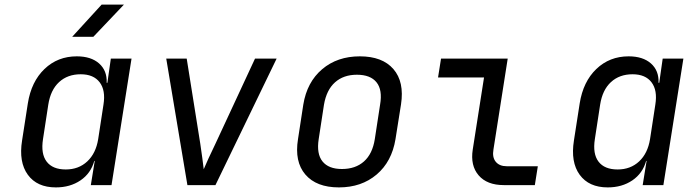

<svg xmlns="http://www.w3.org/2000/svg" viewBox="-20 -805 3040 835"><path d="M294 -645 422 -785H519L386 -645ZM223 10Q141 10 101 -45Q61 -100 76 -194L101 -355Q116 -450 173.5 -505Q231 -560 314 -560Q376 -560 411 -529Q446 -498 444 -445H447L462 -550H552L465 0H375L392 -105H390Q375 -51 330 -20.5Q285 10 223 10ZM266 -68Q322 -68 359.5 -103Q397 -138 407 -200L430 -350Q440 -412 413.5 -447Q387 -482 331 -482Q274 -482 237 -448Q200 -414 190 -350L167 -200Q157 -136 183 -102Q209 -68 266 -68Z M795 0 703 -550H792L851 -180Q856 -147 860 -116.5Q864 -86 866 -69Q873 -86 887 -116.5Q901 -147 917 -180L1089 -550H1183L917 0Z M1454 10Q1356 10 1308 -46Q1260 -102 1276 -200L1299 -350Q1315 -448 1381 -504Q1447 -560 1545 -560Q1643 -560 1691 -504.5Q1739 -449 1724 -351L1700 -200Q1684 -102 1618 -46Q1552 10 1454 10ZM1467 -70Q1526 -70 1563 -103Q1600 -136 1610 -200L1633 -350Q1644 -414 1617.5 -447Q1591 -480 1532 -480Q1474 -480 1437 -447Q1400 -414 1389 -350L1366 -200Q1356 -136 1382.5 -103Q1409 -70 1467 -70Z M2171 0Q2098 0 2061.5 -42.5Q2025 -85 2036 -155L2085 -468H1885L1898 -550H2188L2126 -155Q2120 -121 2136 -101.5Q2152 -82 2184 -82H2319L2306 0Z M2623 10Q2541 10 2501 -45Q2461 -100 2476 -194L2501 -355Q2516 -450 2573.5 -505Q2631 -560 2714 -560Q2776 -560 2811 -529Q2846 -498 2844 -445H2847L2862 -550H2952L2865 0H2775L2792 -105H2790Q2775 -51 2730 -20.5Q2685 10 2623 10ZM2666 -68Q2722 -68 2759.5 -103Q2797 -138 2807 -200L2830 -350Q2840 -412 2813.5 -447Q2787 -482 2731 -482Q2674 -482 2637 -448Q2600 -414 2590 -350L2567 -200Q2557 -136 2583 -102Q2609 -68 2666 -68Z"/></svg>

Font: NKDuy Mono
Style: Italic
Weight: 400
Italic angle: -9°
Monospace: yes
Designer: NKDuy
Foundry: NKDuy
Version: Version 2.251; ttfautohint (v1.8.4.7-5d5b)